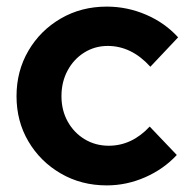

<svg xmlns="http://www.w3.org/2000/svg" viewBox="-20 -551 572 581"><path d="M303 10Q226 10 164 -26Q102 -62 66 -123Q30 -184 30 -260Q30 -336 66 -397.5Q102 -459 164 -495Q226 -531 303 -531Q365 -531 422 -506.5Q479 -482 519 -438L435 -349Q378 -412 306 -412Q267 -412 235 -392Q203 -372 184.5 -337.5Q166 -303 166 -260Q166 -217 185 -183Q204 -149 236.5 -129.5Q269 -110 309 -110Q379 -110 433 -168L515 -82Q475 -39 419 -14.5Q363 10 303 10Z"/></svg>

Font: Red Hat Display
Style: Bold
Weight: 700
Designer: Pentagram, MCKL
Foundry: Pentagram, MCKL
Version: Version 1.023; ttfautohint (v1.8.3)